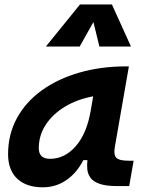

<svg xmlns="http://www.w3.org/2000/svg" viewBox="-20 -815 626 846"><path d="M168.9 10.3Q95.7 10.3 55.7 -27.8Q15.6 -65.9 15.6 -135.3Q15.6 -223.1 54.7 -294.7Q93.8 -366.2 164.3 -417Q234.9 -467.8 329.6 -495.1Q424.3 -522.5 535.6 -522.5H547.9L485.8 -166.5Q480 -132.3 492.7 -119.6Q505.4 -106.9 545.4 -106.9H568.8L549.3 4.9H496.1Q446.3 4.9 418.5 -5.1Q390.6 -15.1 378.7 -31.7Q366.7 -48.3 364.7 -68.6Q362.8 -88.9 365.2 -109.4H347.2Q317.4 -51.8 271.5 -20.8Q225.6 10.3 168.9 10.3ZM200.7 -115.2Q264.6 -115.2 313.2 -170.2Q361.8 -225.1 379.4 -325.7L390.6 -390.6Q321.3 -377.9 267.1 -345.5Q212.9 -313 181.9 -265.9Q150.9 -218.8 150.9 -162.1Q150.9 -115.2 200.7 -115.2ZM473.1 -795.4 557.1 -609.9H418L391.6 -717.8L331.1 -609.9H182.1L332.5 -795.4Z"/></svg>

Font: Cascadia Mono
Style: Bold Italic
Weight: 700
Italic angle: -10°
Monospace: yes
Designer: Aaron Bell
Foundry: Saja Typeworks
Version: Version 2404.023; ttfautohint (v1.8.4)